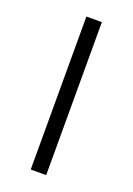

<svg xmlns="http://www.w3.org/2000/svg" viewBox="-103 -528 395 572"><g transform="rotate(20 94.5 -242.5)"><path d="M119 0V-485H70V0Z"/></g></svg>

Font: Catamaran Thin
Style: Regular
Weight: 100
Designer: Pria Ravichandran
Version: Version 2.000